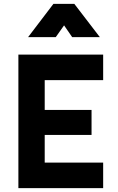

<svg xmlns="http://www.w3.org/2000/svg" viewBox="-20 -972 612 992"><path d="M75 0H513V-132H211V-275H453V-404H211V-558H513V-690H75ZM125 -780H268L311 -841L353 -780H496L364 -952H256Z"/></svg>

Font: TitilliumText22L
Style: 999 wt
Weight: 900
Designer: Campivisivi
Foundry: Campivisivi
Version: 1.000